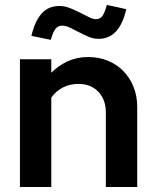

<svg xmlns="http://www.w3.org/2000/svg" viewBox="-20 -751 627 771"><path d="M60 0ZM60 0V-513H186V-459Q215 -488 252 -505Q289 -522 334 -522Q377 -522 413.5 -507Q450 -492 476 -465Q502 -438 516.5 -401.5Q531 -365 531 -322V0H405V-300Q405 -351 375 -382.5Q345 -414 295 -414Q260 -414 232 -399.5Q204 -385 186 -359V0ZM184 -591Q164 -595 145 -599Q126 -603 106 -607Q120 -666 147 -696.5Q174 -727 219 -727Q240 -727 261 -718.5Q282 -710 301 -700.5Q320 -691 336.5 -682.5Q353 -674 365 -674Q381 -674 390.5 -686Q400 -698 409 -731Q429 -727 448 -723Q467 -719 487 -714Q460 -595 376 -595Q355 -595 335.5 -603.5Q316 -612 297.5 -621.5Q279 -631 262 -639.5Q245 -648 229 -648Q212 -648 202 -634Q192 -620 184 -591Z"/></svg>

Font: Rosa Sans SemiBold
Style: Regular
Weight: 600
Designer: Pentagram / MCKL
Foundry: Pentagram / MCKL
Version: Version 1.005;September 16, 2019;FontCreator 11.5.0.2425 64-